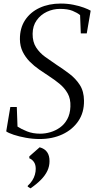

<svg xmlns="http://www.w3.org/2000/svg" viewBox="-20 -771 546 1080"><path d="M203.5 11Q164.5 11 125.8 4Q87 -3 57 -13Q27 -23 15 -32L38 -169H74.5L78.5 -59Q99.5 -45 132 -32Q164.5 -19 206.5 -19Q234.5 -19 263.5 -27.5Q292.5 -36 317.5 -53.8Q342.5 -71.5 358.5 -100.8Q374.5 -130 376 -171Q378 -215 360.5 -245.8Q343 -276.5 315 -299.5Q287 -322.5 256 -342.5Q229 -360 200.2 -380Q171.5 -400 147.2 -424.5Q123 -449 107.8 -479.8Q92.5 -510.5 92 -550Q91.5 -613 121.2 -658Q151 -703 203 -727Q255 -751 321.5 -751Q359.5 -751 393 -744.2Q426.5 -737.5 451.5 -728.2Q476.5 -719 490 -711L468 -583H434.5L430.5 -686Q415 -699 388.2 -710Q361.5 -721 317 -721Q279 -721 244 -704.8Q209 -688.5 186.5 -657.2Q164 -626 163.5 -581Q163 -535.5 183 -504.5Q203 -473.5 234.2 -451Q265.5 -428.5 297.5 -407Q334.5 -383 370 -356.2Q405.5 -329.5 428.8 -293.5Q452 -257.5 452.5 -205Q453.5 -138 420.5 -89.8Q387.5 -41.5 331 -15.2Q274.5 11 203.5 11ZM136 279V274Q151.5 260 161.5 244.2Q171.5 228.5 176.2 211.8Q181 195 181 179Q181 154.5 170.5 139.8Q160 125 145 119.5V108.5L203 57.5Q231.5 65 245.2 85Q259 105 258.5 136Q258.5 164 246.5 189.8Q234.5 215.5 210.5 240Q186.5 264.5 151.5 288.5Z"/></svg>

Font: Merriweather 120pt Light
Style: Italic
Weight: 300
Italic angle: -7.8°
Version: Version 2.101